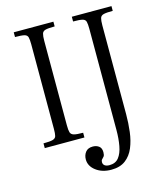

<svg xmlns="http://www.w3.org/2000/svg" viewBox="-126 -753 899 1057"><g transform="rotate(-15 323.5 -225.0)"><path d="M53 0V-27Q90 -27 106 -31.5Q122 -36 125.5 -49Q129 -62 129 -89V-571Q129 -598 125.5 -611.5Q122 -625 106 -629Q90 -633 53 -633V-660H279V-633Q243 -633 227 -629Q211 -625 207 -611.5Q203 -598 203 -571V-89Q203 -62 207 -49Q211 -36 227 -31.5Q243 -27 279 -27V0ZM377 210Q325 210 290 183.5Q255 157 255 119Q255 95 268.5 77.5Q282 60 310 60Q330 60 344.5 70.5Q359 81 359 105Q359 122 353.5 129Q348 136 342.5 141Q337 146 337 156Q337 169 346.5 176Q356 183 373 183Q408 183 426.5 159.5Q445 136 452.5 95.5Q460 55 460 6V-571Q460 -598 456.5 -611.5Q453 -625 437 -629Q421 -633 384 -633V-660H610V-633Q574 -633 558 -629Q542 -625 538 -611.5Q534 -598 534 -571V-65Q534 -14 528 35Q522 84 505.5 123.5Q489 163 458 186.5Q427 210 377 210Z"/></g></svg>

Font: Frank Ruhl Libre Light
Style: Regular
Weight: 300
Designer: Yanek Iontef
Foundry: Fontef
Version: Version 6.003;gftools[0.9.30]